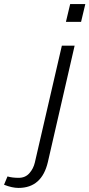

<svg xmlns="http://www.w3.org/2000/svg" viewBox="-162 -713 441 947"><path d="M163.1 -605 184.1 -692.9H258.8L237.8 -605ZM-70.8 213.9Q-102.1 213.9 -142.1 198.2L-125 157.2Q-102.1 164.1 -69.8 164.1Q-37.1 164.1 -17.1 141.4Q2.9 118.7 9.8 88.9L143.1 -487.8H206.1L74.2 85.9Q44.4 213.9 -70.8 213.9Z"/></svg>

Font: HK Grotesk Light Italic
Style: Regular
Weight: 300
Italic angle: -13°
Designer: Alfredo Marco Pradil and Stefan Peev
Foundry: Hanken Design Co.
Version: Version 1.000;PS 001.000;hotconv 1.0.88;makeotf.lib2.5.64775